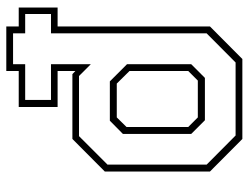

<svg xmlns="http://www.w3.org/2000/svg" viewBox="-110 -680 790 610"><g transform="rotate(-90 285.0 -375.0)"><path d="M148.5 0 45 -103V-437L148.5 -540H354.5L364.5 -530.5V-587H250V-710.5H364.5V-750H506V-710.5H566V-587H506V-103L402.5 0ZM159.5 -21.5H391.5L484 -113.5V-608H545.5V-690H484V-728.5H386V-690H272.5V-608H386V-481.5L348.5 -519H157.5L67 -428.5V-113.5ZM208 -119 164.5 -162.5V-379.5L206.5 -421H331.5L386 -366.5V-162.5L342.5 -119ZM217 -141.5H334L364.5 -172V-358.5L324.5 -399H217L186.5 -368V-172Z"/></g></svg>

Font: Tourney Condensed ExtraLight
Style: Regular
Weight: 200
Width: 3
Designer: Tyler Finck
Foundry: Etcetera Type Co
Version: Version 1.010; ttfautohint (v1.8.3)